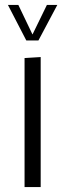

<svg xmlns="http://www.w3.org/2000/svg" viewBox="-20 -754 264 774"><path d="M79 0V-520L144 -524V0ZM86 -591 12 -734H54L111 -615L169 -734H211L135 -591Z"/></svg>

Font: Murecho Light
Style: Regular
Weight: 300
Designer: Neil Summerour
Foundry: Positype
Version: Version 1.010; ttfautohint (v1.8.3)